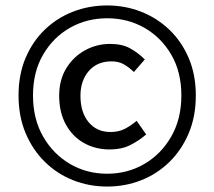

<svg xmlns="http://www.w3.org/2000/svg" viewBox="-20 -674 786 704"><path d="M373 10Q307 10 248.5 -13Q190 -36 145 -80Q100 -124 74 -185.5Q48 -247 48 -324Q48 -401 74 -462Q100 -523 145 -566Q190 -609 248.5 -631.5Q307 -654 373 -654Q439 -654 497.5 -631Q556 -608 601 -565Q646 -522 672 -461Q698 -400 698 -324Q698 -247 672 -185.5Q646 -124 601 -80Q556 -36 497.5 -13Q439 10 373 10ZM373 -37Q448 -37 509.5 -73Q571 -109 608 -173.5Q645 -238 645 -324Q645 -410 608 -473.5Q571 -537 509.5 -572Q448 -607 373 -607Q298 -607 236.5 -572Q175 -537 138 -473.5Q101 -410 101 -324Q101 -238 138 -173.5Q175 -109 236.5 -73Q298 -37 373 -37ZM382 -126Q330 -126 288 -149.5Q246 -173 221.5 -217.5Q197 -262 197 -323Q197 -382 223.5 -424.5Q250 -467 292.5 -490Q335 -513 384 -513Q428 -513 457.5 -496.5Q487 -480 511 -456L471 -410Q451 -429 432.5 -439Q414 -449 389 -449Q336 -449 305.5 -413.5Q275 -378 275 -323Q275 -262 305 -226Q335 -190 385 -190Q415 -190 437.5 -201.5Q460 -213 481 -231L516 -181Q488 -157 456.5 -141.5Q425 -126 382 -126Z"/></svg>

Font: Assistant SemiBold
Style: Regular
Weight: 600
Designer: Hebrew By Ben Nathan, Latin by Paul Hunt
Version: Version 3.000